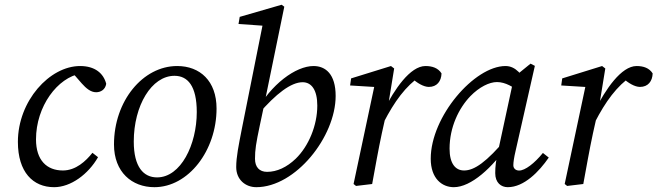

<svg xmlns="http://www.w3.org/2000/svg" viewBox="-20 -760 2716 793"><path d="M203.5 13.1C272.5 13.1 344.8 -40.6 384.9 -110.8L361.8 -128.9C334.5 -94.6 293.3 -55.9 239.6 -55.9C173.7 -55.9 128.7 -97.7 128.7 -184.5C128.7 -320.6 217.7 -440.5 314.9 -456.2L272.7 -467.1L317.7 -415.4C335.7 -395.2 354.7 -379 377 -379C395.5 -379 414.8 -389.4 418.7 -413.8C407.6 -457.2 372.2 -487.3 310.9 -487.3C184.8 -487.3 53.9 -343.1 53.9 -174C53.9 -49.2 116.1 13.1 203.5 13.1Z M617.6 13.1C758.2 13.1 874.4 -138.1 874.4 -311.9C874.4 -425.4 806.1 -487.3 711.7 -487.3C570 -487.3 450.8 -343 450.8 -163.3C450.8 -48.9 525.1 13.1 617.6 13.1ZM628.6 -27.3C573.1 -27.3 532.5 -69.8 532.5 -175.3C532.5 -323.9 606 -446.9 700.6 -446.9C755.1 -446.9 792.7 -405.4 792.7 -297.1C792.7 -162.9 727 -27.3 628.6 -27.3Z M1038.5 13.1C1200.8 13.1 1366.3 -195.2 1366.3 -363.9C1366.3 -454.2 1324.3 -487.3 1275 -487.3C1202.1 -487.3 1098.6 -412.7 1035.8 -294.6L1047.7 -289.1C1119.8 -372.9 1182.1 -420.4 1229.8 -420.4C1266.7 -420.4 1290.5 -388.5 1290.5 -323.8C1290.5 -242.2 1254.8 -156.1 1201.3 -104.4C1164.5 -69.1 1123.8 -50.2 1083.1 -50.2C1051.1 -50.2 1033.2 -70.2 1033.2 -104.1C1033.2 -141.8 1037.3 -167.1 1053.2 -242.6L1071.5 -328.9L1074.4 -343.8L1154.2 -732.3L1143.1 -740.4L970.1 -690.3L965.1 -661L1082.3 -652.7L1067.3 -670.1L978.7 -227.1C965.7 -160.4 955.6 -112 955.6 -69.8C955.6 -18.1 993.8 13.1 1038.5 13.1Z M1565 -255.2C1608.7 -339.9 1655.5 -404.9 1717.7 -446.6L1667.8 -449.5L1679.8 -438.4C1702.1 -417.1 1729.9 -401 1751.2 -401C1784.5 -401 1802.6 -424.4 1803.6 -456.8C1789.7 -479.1 1765.4 -487.3 1737.3 -487.3C1674.1 -487.3 1608.9 -391.2 1564.8 -303.3L1565 -255.2ZM1440.3 -0.1 1450.4 8 1517.1 0C1530.2 -71 1542.2 -140.1 1557.2 -210.1L1579.1 -307.9L1583.8 -328.5L1608 -477.2L1594.8 -487.3L1430.1 -436.2L1426 -407L1546.2 -399.6L1528.3 -414L1440.3 -0.1Z M1854.3 13.1C1925.2 13.1 2014 -66.5 2083.7 -169.8L2074.8 -192.1C1988.1 -88.7 1938.4 -55.9 1896.7 -55.9C1860.8 -55.9 1836.8 -84.8 1836.8 -145.8C1836.8 -234.3 1874.7 -312.9 1922.7 -362.8C1959.3 -400.4 2000.8 -421.1 2032.6 -421.1C2067.4 -421.1 2101.2 -400.3 2126.1 -379.5L2163 -405.1C2136.9 -450.8 2110.7 -487.3 2067.8 -487.3C1939.3 -487.3 1759 -278.6 1759 -104.5C1759 -22 1806.1 13.1 1854.3 13.1ZM2077.2 13.1C2144.4 13.1 2206.6 -51.1 2246.5 -109.2L2222.3 -128.3C2187.4 -85.4 2148.8 -55.6 2124 -55.6C2111 -55.6 2100.2 -63.5 2100.2 -77.5C2100.2 -89.5 2103.2 -110.3 2109.1 -135.1L2189.1 -488L2171.2 -497.1L2103.2 -441.8L2035.4 -127.7C2028.4 -94.8 2025.4 -73.7 2025.4 -44.8C2025.4 -5.2 2049.6 13.1 2077.2 13.1Z M2437 -255.2C2480.7 -339.9 2527.5 -404.9 2589.7 -446.6L2539.8 -449.5L2551.8 -438.4C2574.1 -417.1 2601.9 -401 2623.2 -401C2656.5 -401 2674.6 -424.4 2675.6 -456.8C2661.7 -479.1 2637.4 -487.3 2609.3 -487.3C2546.1 -487.3 2480.9 -391.2 2436.8 -303.3L2437 -255.2ZM2312.3 -0.1 2322.4 8 2389.1 0C2402.2 -71 2414.2 -140.1 2429.2 -210.1L2451.1 -307.9L2455.8 -328.5L2480 -477.2L2466.8 -487.3L2302.1 -436.2L2298 -407L2418.2 -399.6L2400.3 -414L2312.3 -0.1Z"/></svg>

Font: Source Serif Variable
Style: Italic
Weight: 389
Italic angle: -12°
Designer: Frank Grießhammer
Foundry: Adobe Systems Incorporated
Version: Version 3.001;hotconv 1.0.111;makeotfexe 2.5.65597